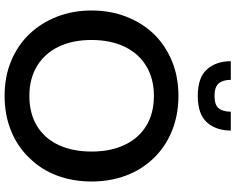

<svg xmlns="http://www.w3.org/2000/svg" viewBox="-112 -878 999 814"><g transform="rotate(90 387.0 -471.5)"><path d="M387 8Q306 8 239.5 -19.5Q173 -47 125 -97Q78 -146 51.5 -213.5Q25 -281 25 -360Q25 -441 51.5 -508.5Q78 -576 125 -625Q173 -674 239.5 -701.5Q306 -729 387 -729Q468 -729 535.5 -701.5Q603 -674 650 -625Q699 -575 724.5 -507.5Q750 -440 750 -361Q750 -281 724.5 -213.5Q699 -146 650 -97Q603 -47 535.5 -19.5Q468 8 387 8ZM387 -97Q461 -97 514 -129Q567 -161 595 -220.5Q623 -280 623 -361Q623 -441 595 -500.5Q567 -560 514 -592.5Q461 -625 387 -625Q314 -625 260.5 -592.5Q207 -560 178.5 -500.5Q150 -441 150 -360Q150 -280 178.5 -221Q207 -162 260.5 -129.5Q314 -97 387 -97ZM387 -811Q309 -811 274.5 -850Q240 -889 240 -951H319Q319 -918 334 -900Q349 -882 387 -882Q426 -882 440 -900Q454 -918 454 -951H534Q534 -889 499.5 -850Q465 -811 387 -811Z"/></g></svg>

Font: Aleo SemiBold
Style: Regular
Weight: 600
Designer: Alessio Laiso
Foundry: Alessio Laiso
Version: Version 2.001;gftools[0.9.29]